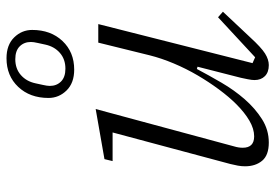

<svg xmlns="http://www.w3.org/2000/svg" viewBox="-148 -686 846 590"><g transform="rotate(-90 275.0 -391.0)"><path d="M132 12Q93 12 76 -8.5Q59 -29 59 -61Q59 -72 61 -83Q63 -94 66 -106L163 -468H75L81 -493L235 -520L120 -94Q116 -81 116 -68Q116 -33 151 -33Q174 -33 199 -47.5Q224 -62 250 -88Q272 -110 295 -141Q318 -172 338.5 -207Q359 -242 375 -280Q391 -318 400 -354L439 -512H496L376 -38L394 -30L517 -144L534 -129L456 -46Q424 -11 405.5 0.5Q387 12 370 12Q348 12 336 0Q324 -12 324 -32Q324 -40 326.5 -52.5Q329 -65 331 -74L365 -207L358 -209Q339 -173 316 -133.5Q293 -94 265 -62Q237 -30 204 -9Q171 12 132 12ZM359 -613Q388 -613 407.5 -630Q427 -647 433 -675Q435 -685 438 -698Q441 -711 441 -719Q441 -740 427.5 -753.5Q414 -767 388 -767Q359 -767 339.5 -750Q320 -733 314 -705Q312 -695 309 -682Q306 -669 306 -661Q306 -640 319.5 -626.5Q333 -613 359 -613ZM356 -586Q315 -586 292 -609.5Q269 -633 269 -665Q269 -722 303 -758Q337 -794 391 -794Q432 -794 455 -770.5Q478 -747 478 -715Q478 -658 444 -622Q410 -586 356 -586Z"/></g></svg>

Font: IBM Plex Serif Light
Style: Italic
Weight: 300
Italic angle: -14°
Designer: Mike Abbink, Paul van der Laan, Pieter van Rosmalen
Foundry: Bold Monday
Version: Version 3.001